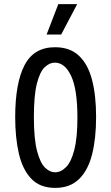

<svg xmlns="http://www.w3.org/2000/svg" viewBox="-20 -902 542 935"><path d="M249 13Q175 13 132.5 -31.5Q90 -76 72 -153.5Q54 -231 54 -331Q54 -497 99.5 -584.5Q145 -672 248 -672Q320 -672 364 -631Q408 -590 428 -514Q448 -438 448 -332Q448 -228 428.5 -150.5Q409 -73 365 -30Q321 13 249 13ZM248 -63Q277 -63 302 -88.5Q327 -114 342 -172.5Q357 -231 357 -329Q357 -467 326.5 -532Q296 -597 247 -597Q221 -597 197.5 -574.5Q174 -552 159.5 -494.5Q145 -437 145 -332Q145 -225 160.5 -166.5Q176 -108 199.5 -85.5Q223 -63 248 -63ZM278 -734H207L264 -882H356Z"/></svg>

Font: Bricolage Grotesque 10pt Condensed
Style: Regular
Weight: 400
Width: 3
Designer: Mathieu Triay
Foundry: Atelier Triay
Version: Version 1.000; ttfautohint (v1.8.4.7-5d5b);gftools[0.9.29]